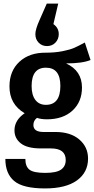

<svg xmlns="http://www.w3.org/2000/svg" viewBox="-20 -838 527 1075"><path d="M243 -580Q215 -580 196.5 -599Q178 -618 178 -647Q178 -674 202 -727L242 -818H306L279 -703Q309 -682 309 -647Q309 -619 290.5 -599.5Q272 -580 243 -580ZM455 -600 487 -502Q441 -483 350 -483Q439 -442 439 -348Q439 -268 386 -219Q333 -170 243 -170Q210 -170 187 -178Q167 -163 167 -138Q167 -99 224 -99H291Q375 -99 424 -57Q473 -15 473 50Q473 127 411 172Q349 217 232 217Q109 217 59.5 175.5Q10 134 10 52H122Q122 94 145 112Q168 130 233 130Q296 130 322 111.5Q348 93 348 58Q348 -7 265 -7H209Q133 -7 97 -35Q61 -63 61 -108Q61 -165 118 -204Q33 -254 33 -354Q33 -441 89 -492.5Q145 -544 237 -543Q288 -543 330.5 -551.5Q373 -560 396.5 -570.5Q420 -581 455 -600ZM237 -459Q157 -459 157 -356Q157 -306 178 -278.5Q199 -251 237 -251Q318 -251 318 -357Q318 -459 237 -459Z"/></svg>

Font: Fira Sans Condensed Medium
Style: Regular
Weight: 500
Width: 3
Designer: Carrois Corporate & Edenspiekermann AG
Foundry: Carrois Corporate GbR & Edenspiekermann AG
Version: Version 4.203;PS 004.203;hotconv 1.0.88;makeotf.lib2.5.64775